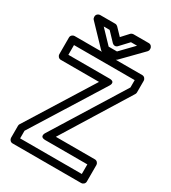

<svg xmlns="http://www.w3.org/2000/svg" viewBox="-225 -1040 1050 1178"><g transform="rotate(30 300.0 -450.5)"><path d="M222 -93H519V-25H82V-79L394 -579C394 -579 421 -617 373 -617H82V-686H512V-634L200 -131C200 -131 174 -93 222 -93ZM267 -143 558 -614C560 -617 562 -622 562 -627V-711C562 -722 552 -736 537 -736H57C46 -736 32 -726 32 -711V-592C32 -581 42 -567 57 -567H328L36 -99C34 -96 32 -91 32 -86V0C32 11 42 25 57 25H544C555 25 569 15 569 0V-118C569 -129 559 -143 544 -143ZM319 -815 376 -876H419L330 -784H271L183 -876H225L283 -815C292 -806 308 -803 319 -815ZM301 -869 254 -918C250 -922 243 -926 236 -926H128C117 -926 103 -916 103 -901V-897C103 -892 105 -885 110 -880L242 -742C246 -738 253 -734 260 -734H341C347 -734 353 -737 358 -742L492 -879C496 -883 499 -889 499 -896V-901C499 -912 489 -926 474 -926H365C359 -926 351 -923 346 -918Z"/></g></svg>

Font: Asimov
Style: NarOu
Weight: 500
Designer: Google
Version: Version 2.000980; 2014